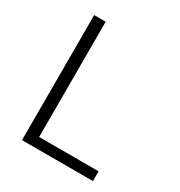

<svg xmlns="http://www.w3.org/2000/svg" viewBox="-171 -848 908 968"><g transform="rotate(30 282.5 -364.0)"><path d="M97 0H510V-57H164V-728H97Z"/></g></svg>

Font: Wafeq Light
Style: Regular
Weight: 300
Designer: Rasmus Andersson & Azza Alameddine
Foundry: Google & TypeTogether
Version: Version 3.000;January 28, 2025;FontCreator 15.0.0.3014 64-bi